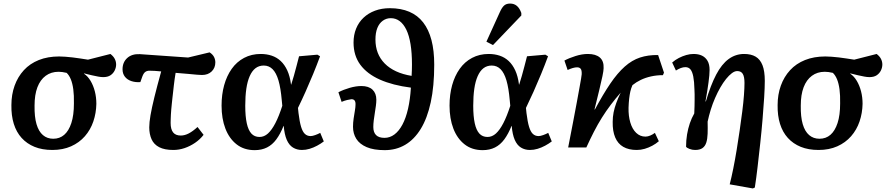

<svg xmlns="http://www.w3.org/2000/svg" viewBox="-20 -828 5005 1078"><path d="M274 14Q217 14 174 -3.5Q131 -21 101.5 -53.5Q72 -86 57.5 -132.5Q43 -179 44 -238Q44 -297 62 -347Q80 -397 114 -434Q148 -471 198 -491Q248 -511 312 -511Q327 -511 347 -509.5Q367 -508 388.5 -505.5Q410 -503 432 -499.5Q454 -496 474 -493L600 -525Q617 -512 624.5 -497Q632 -482 632 -466Q632 -449 624 -432.5Q616 -416 600.5 -405.5Q585 -395 559 -395Q547 -395 531 -398Q515 -401 495 -405.5Q475 -410 452 -416V-414Q473 -400 488.5 -374Q504 -348 512.5 -315Q521 -282 521 -245Q520 -193 504 -146Q488 -99 456.5 -63Q425 -27 379 -6.5Q333 14 274 14ZM279 -49Q315 -49 340.5 -71Q366 -93 380.5 -137Q395 -181 395 -247Q396 -293 391.5 -326.5Q387 -360 377.5 -383Q368 -406 354 -419Q341 -422 330 -423.5Q319 -425 309 -425Q267 -425 236.5 -402.5Q206 -380 190 -338Q174 -296 174 -235Q173 -172 185 -131Q197 -90 221 -69.5Q245 -49 279 -49Z M953 14Q904 14 874 -1.5Q844 -17 831 -46Q818 -75 818 -113Q818 -140 825 -181Q832 -222 847 -283Q862 -344 885 -427Q867 -429 849.5 -430Q832 -431 819 -431Q805 -431 795.5 -424Q786 -417 779 -398L768 -367Q741 -365 718 -372.5Q695 -380 681.5 -397Q668 -414 668 -439Q668 -478 694 -502Q720 -526 765 -524L1036 -505L1157 -534Q1175 -522 1182 -507.5Q1189 -493 1189 -478Q1189 -447 1168.5 -427Q1148 -407 1114 -407Q1105 -407 1086 -408.5Q1067 -410 1037.5 -413Q1008 -416 966 -419Q963 -401 960.5 -383.5Q958 -366 956 -348Q954 -330 952 -312Q950 -294 948 -277Q946 -260 944.5 -244Q943 -228 941.5 -213Q940 -198 939.5 -184.5Q939 -171 938.5 -159.5Q938 -148 938 -138Q938 -102 952 -84.5Q966 -67 995 -67Q1017 -67 1040 -79Q1063 -91 1089 -115L1123 -71Q1103 -45 1075 -26Q1047 -7 1016 3.5Q985 14 953 14Z M1410 15Q1350 15 1308.5 -17.5Q1267 -50 1245.5 -106Q1224 -162 1224 -235Q1224 -297 1238.5 -349.5Q1253 -402 1281 -441.5Q1309 -481 1350.5 -503Q1392 -525 1444 -525Q1477 -525 1505.5 -515.5Q1534 -506 1556 -485.5Q1578 -465 1593 -432.5Q1608 -400 1614 -353H1615Q1623 -377 1630 -402.5Q1637 -428 1644.5 -456Q1652 -484 1659 -512L1762 -521L1777 -512Q1759 -463 1738 -412Q1717 -361 1695.5 -313Q1674 -265 1653 -222L1656 -193Q1662 -144 1670.5 -116Q1679 -88 1692 -76Q1705 -64 1724 -64Q1734 -64 1749.5 -69.5Q1765 -75 1778 -82L1798 -34Q1781 -21 1760.5 -10Q1740 1 1718.5 7.5Q1697 14 1675 14Q1647 14 1625 0.5Q1603 -13 1590 -43Q1577 -73 1573 -121H1572Q1554 -76 1531.5 -45.5Q1509 -15 1479 0Q1449 15 1410 15ZM1437 -59Q1463 -59 1484.5 -78.5Q1506 -98 1526 -136.5Q1546 -175 1565 -234L1562 -265Q1556 -334 1543.5 -376.5Q1531 -419 1510.5 -439.5Q1490 -460 1461 -460Q1434 -460 1414.5 -445Q1395 -430 1382 -400.5Q1369 -371 1363 -329.5Q1357 -288 1357 -234Q1357 -175 1365.5 -136Q1374 -97 1391.5 -78Q1409 -59 1437 -59Z M2140 15Q2078 15 2038.5 -2Q1999 -19 1980.5 -48.5Q1962 -78 1962 -116Q1962 -139 1965.5 -162.5Q1969 -186 1972.5 -206.5Q1976 -227 1976 -239Q1977 -255 1971.5 -263Q1966 -271 1953 -271Q1944 -270 1929 -266.5Q1914 -263 1898 -256L1880 -310Q1909 -325 1944 -335Q1979 -345 2009 -345Q2050 -345 2071.5 -324.5Q2093 -304 2093 -268Q2093 -253 2090.5 -234Q2088 -215 2084.5 -194Q2081 -173 2078.5 -152.5Q2076 -132 2076 -115Q2076 -85 2091.5 -69.5Q2107 -54 2139 -54Q2169 -54 2194.5 -73Q2220 -92 2239.5 -128.5Q2259 -165 2271 -217.5Q2283 -270 2287 -336Q2185 -349 2113 -381Q2041 -413 2003 -464.5Q1965 -516 1965 -589Q1965 -632 1979.5 -667.5Q1994 -703 2021 -728.5Q2048 -754 2085.5 -768Q2123 -782 2169 -782Q2231 -782 2278 -762Q2325 -742 2356 -702Q2387 -662 2402.5 -603Q2418 -544 2418 -465Q2418 -344 2398.5 -254Q2379 -164 2342.5 -104.5Q2306 -45 2255 -15Q2204 15 2140 15ZM2291 -402Q2292 -418 2292.5 -434.5Q2293 -451 2293 -466Q2293 -531 2285 -580Q2277 -629 2261.5 -661Q2246 -693 2224 -709.5Q2202 -726 2174 -726Q2149 -726 2129 -711.5Q2109 -697 2098.5 -670.5Q2088 -644 2088 -606Q2088 -565 2101 -531.5Q2114 -498 2140 -471.5Q2166 -445 2204 -427.5Q2242 -410 2291 -402Z M2690 15Q2630 15 2588.5 -17.5Q2547 -50 2525.5 -106Q2504 -162 2504 -235Q2504 -297 2518.5 -349.5Q2533 -402 2561 -441.5Q2589 -481 2630.5 -503Q2672 -525 2724 -525Q2757 -525 2785.5 -515.5Q2814 -506 2836 -485.5Q2858 -465 2873 -432.5Q2888 -400 2894 -353H2895Q2903 -377 2910 -402.5Q2917 -428 2924.5 -456Q2932 -484 2939 -512L3042 -521L3057 -512Q3039 -463 3018 -412Q2997 -361 2975.5 -313Q2954 -265 2933 -222L2936 -193Q2942 -144 2950.5 -116Q2959 -88 2972 -76Q2985 -64 3004 -64Q3014 -64 3029.5 -69.5Q3045 -75 3058 -82L3078 -34Q3061 -21 3040.5 -10Q3020 1 2998.5 7.5Q2977 14 2955 14Q2927 14 2905 0.5Q2883 -13 2870 -43Q2857 -73 2853 -121H2852Q2834 -76 2811.5 -45.5Q2789 -15 2759 0Q2729 15 2690 15ZM2717 -59Q2743 -59 2764.5 -78.5Q2786 -98 2806 -136.5Q2826 -175 2845 -234L2842 -265Q2836 -334 2823.5 -376.5Q2811 -419 2790.5 -439.5Q2770 -460 2741 -460Q2714 -460 2694.5 -445Q2675 -430 2662 -400.5Q2649 -371 2643 -329.5Q2637 -288 2637 -234Q2637 -175 2645.5 -136Q2654 -97 2671.5 -78Q2689 -59 2717 -59ZM2748 -575 2711 -594 2786 -759Q2798 -786 2810.5 -797Q2823 -808 2844 -808Q2867 -808 2882.5 -794.5Q2898 -781 2907 -755V-741Z M3555 14Q3510 14 3479.5 -3.5Q3449 -21 3434 -56.5Q3419 -92 3420 -144Q3420 -171 3425 -196.5Q3430 -222 3440 -249.5Q3450 -277 3465 -308Q3436 -275 3409.5 -240Q3383 -205 3359.5 -167.5Q3336 -130 3314.5 -88Q3293 -46 3272 0H3170Q3185 -77 3197 -139.5Q3209 -202 3218 -250.5Q3227 -299 3233 -332.5Q3239 -366 3242.5 -386Q3246 -406 3246 -411Q3247 -433 3240.5 -441.5Q3234 -450 3220 -450Q3209 -450 3195.5 -446Q3182 -442 3167 -435L3149 -488Q3175 -502 3211.5 -513.5Q3248 -525 3281 -525Q3325 -525 3348 -505Q3371 -485 3369 -445Q3369 -432 3362.5 -400.5Q3356 -369 3344.5 -322Q3333 -275 3318 -214L3320 -213Q3366 -299 3406.5 -358.5Q3447 -418 3487.5 -454Q3528 -490 3573.5 -505Q3619 -520 3675 -519L3708 -420L3702 -406Q3667 -406 3635.5 -399Q3604 -392 3578 -379.5Q3552 -367 3531 -350Q3523 -332 3519 -314Q3515 -296 3512.5 -274Q3510 -252 3509 -223Q3508 -177 3519 -140Q3530 -103 3552 -82Q3574 -61 3604 -61Q3617 -61 3631 -67Q3645 -73 3657 -82L3679 -35Q3663 -21 3642.5 -10Q3622 1 3600 7.5Q3578 14 3555 14Z M4207 230 4077 207Q4087 168 4097 118.5Q4107 69 4116 14Q4125 -41 4133 -96Q4141 -151 4147.5 -202Q4154 -253 4157 -294Q4160 -335 4160 -362Q4160 -397 4150.5 -413Q4141 -429 4119 -429Q4105 -429 4089 -417Q4073 -405 4056.5 -384.5Q4040 -364 4024.5 -337Q4009 -310 3995 -278Q3981 -246 3970.5 -212Q3960 -178 3953 -145Q3954 -107 3953 -77.5Q3952 -48 3945.5 -27.5Q3939 -7 3924 3.5Q3909 14 3883 14Q3866 14 3851 8Q3836 2 3832 -4Q3832 -40 3837.5 -73Q3843 -106 3853 -135.5Q3863 -165 3878 -191Q3879 -213 3879.5 -232Q3880 -251 3880 -267.5Q3880 -284 3880 -298.5Q3880 -313 3879 -326Q3878 -370 3872.5 -398Q3867 -426 3856.5 -438.5Q3846 -451 3828 -451Q3816 -451 3802.5 -446Q3789 -441 3775 -432L3754 -477Q3771 -492 3791.5 -502.5Q3812 -513 3833 -519Q3854 -525 3874 -525Q3902 -525 3921.5 -515.5Q3941 -506 3952.5 -486.5Q3964 -467 3964 -435Q3964 -422 3962.5 -404.5Q3961 -387 3958 -365.5Q3955 -344 3951 -317.5Q3947 -291 3941 -259L3943 -258Q3970 -350 4001 -409Q4032 -468 4071 -496.5Q4110 -525 4158 -525Q4197 -525 4222.5 -510Q4248 -495 4261 -462Q4274 -429 4274 -374Q4274 -337 4270.5 -281Q4267 -225 4261.5 -159Q4256 -93 4248.5 -24Q4241 45 4233.5 109.5Q4226 174 4218 225Z M4576 14Q4519 14 4476 -3.5Q4433 -21 4403.5 -53.5Q4374 -86 4359.5 -132.5Q4345 -179 4346 -238Q4346 -297 4364 -347Q4382 -397 4416 -434Q4450 -471 4500 -491Q4550 -511 4614 -511Q4629 -511 4649 -509.5Q4669 -508 4690.5 -505.5Q4712 -503 4734 -499.5Q4756 -496 4776 -493L4902 -525Q4919 -512 4926.5 -497Q4934 -482 4934 -466Q4934 -449 4926 -432.5Q4918 -416 4902.5 -405.5Q4887 -395 4861 -395Q4849 -395 4833 -398Q4817 -401 4797 -405.5Q4777 -410 4754 -416V-414Q4775 -400 4790.5 -374Q4806 -348 4814.5 -315Q4823 -282 4823 -245Q4822 -193 4806 -146Q4790 -99 4758.5 -63Q4727 -27 4681 -6.5Q4635 14 4576 14ZM4581 -49Q4617 -49 4642.5 -71Q4668 -93 4682.5 -137Q4697 -181 4697 -247Q4698 -293 4693.5 -326.5Q4689 -360 4679.5 -383Q4670 -406 4656 -419Q4643 -422 4632 -423.5Q4621 -425 4611 -425Q4569 -425 4538.5 -402.5Q4508 -380 4492 -338Q4476 -296 4476 -235Q4475 -172 4487 -131Q4499 -90 4523 -69.5Q4547 -49 4581 -49Z"/></svg>

Font: Literata 18pt SemiBold
Style: Italic
Weight: 600
Italic angle: -2°
Designer: Latin by Veronika Burian and Jose Scaglione. Greek by Irene Vlachou. Cyrillic by Vera Evstafieva
Foundry: TypeTogether
Version: Version 3.103;gftools[0.9.29]